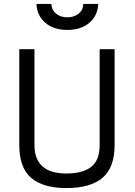

<svg xmlns="http://www.w3.org/2000/svg" viewBox="-20 -946 684 975"><path d="M155 -210Q155 -65 317 -65Q400 -65 443 -98.5Q486 -132 486 -210V-696H562V-210Q562 -95 500.5 -43Q439 9 317 9Q199 9 138.5 -42.5Q78 -94 78 -210V-696H155ZM165 -926H241Q242 -895 265 -876.5Q288 -858 322 -858Q356 -858 379 -876.5Q402 -895 403 -926H479Q476 -866 433.5 -830Q391 -794 322 -794Q253 -794 210.5 -830Q168 -866 165 -926Z"/></svg>

Font: TitilliumText22L Rg
Style: Regular
Weight: 400
Designer: Campivisivi
Foundry: Campivisivi
Version: 1.000